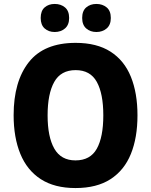

<svg xmlns="http://www.w3.org/2000/svg" viewBox="-20 -942 765 972"><path d="M676 -358Q676 -245 642.5 -162.5Q609 -80 539.5 -35Q470 10 362 10Q256 10 186.5 -35Q117 -80 83 -163Q49 -246 49 -359Q49 -530 126 -627.5Q203 -725 363 -725Q470 -725 539.5 -680.5Q609 -636 642.5 -553.5Q676 -471 676 -358ZM221 -358Q221 -249 255 -189.5Q289 -130 362 -130Q437 -130 470 -189Q503 -248 503 -358Q503 -468 470 -527.5Q437 -587 363 -587Q288 -587 254.5 -527Q221 -467 221 -358ZM186 -851Q186 -887 206 -904.5Q226 -922 257 -922Q288 -922 309 -904.5Q330 -887 330 -851Q330 -816 309 -798Q288 -780 257 -780Q226 -780 206 -798Q186 -816 186 -851ZM396 -851Q396 -887 416.5 -904.5Q437 -922 468 -922Q499 -922 520 -904.5Q541 -887 541 -851Q541 -816 520 -798Q499 -780 468 -780Q437 -780 416.5 -798Q396 -816 396 -851Z"/></svg>

Font: Noto Sans Lao UI SemCond ExtBd
Style: Regular
Weight: 800
Width: 4
Designer: Monotype Design Team
Foundry: Monotype Imaging Inc.
Version: Version 2.000; ttfautohint (v1.8.4.7-5d5b)